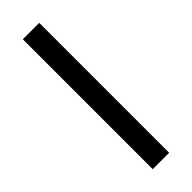

<svg xmlns="http://www.w3.org/2000/svg" viewBox="-241 -726 742 742"><g transform="rotate(-45 130.0 -355.0)"><path d="M85 0V-710H174.8V0Z"/></g></svg>

Font: Rawline Medium
Style: Regular
Weight: 500
Designer: Matt McInerney, Pablo Impallari, Rodrigo Fuenzalida
Foundry: Matt McInerney, Pablo Impallari, Rodrigo Fuenzalida
Version: Version 4.020;PS 004.020;hotconv 1.0.88;makeotf.lib2.5.64775